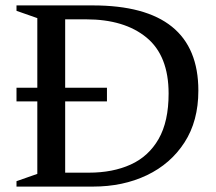

<svg xmlns="http://www.w3.org/2000/svg" viewBox="-20 -690 798 710"><path d="M41 0V-20L118 -47V-315H41V-365.5H118V-623L41 -650V-670H323Q713.5 -670 713.5 -355Q713.5 -242.5 662.2 -163.2Q611 -84 523 -42Q435 0 324 0ZM603.5 -344Q603.5 -484 521.8 -551.2Q440 -618.5 298.5 -618.5H221V-365.5H375.5V-315H221V-51.5H309Q397 -51.5 463.2 -81.5Q529.5 -111.5 566.5 -176Q603.5 -240.5 603.5 -344Z"/></svg>

Font: Newsreader Text Medium
Style: Regular
Weight: 500
Designer: Hugues Gentile
Foundry: Production Type
Version: Version 1.001